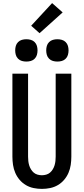

<svg xmlns="http://www.w3.org/2000/svg" viewBox="-20 -1210 540 1238"><path d="M250 8Q223 8 196.5 2.5Q170 -3 147 -16.5Q124 -30 106.5 -50.5Q89 -71 78.5 -95.5Q68 -120 64 -146.5Q60 -173 60 -200V-735H161V-200Q161 -186 162.5 -172Q164 -158 168 -144.5Q172 -131 179.5 -118.5Q187 -106 197.5 -97Q208 -88 222 -84Q236 -80 250 -80Q264 -80 278 -84Q292 -88 302.5 -97Q313 -106 320.5 -118.5Q328 -131 332 -144.5Q336 -158 337.5 -172Q339 -186 339 -200V-735H440V-200Q440 -173 436 -146.5Q432 -120 421.5 -95.5Q411 -71 393.5 -50.5Q376 -30 353 -16.5Q330 -3 303.5 2.5Q277 8 250 8ZM350 -813Q335 -813 321 -817Q307 -821 296.5 -831.5Q286 -842 282 -856Q278 -870 278 -885Q278 -900 282 -914Q286 -928 296.5 -938.5Q307 -949 321 -953Q335 -957 350 -957Q365 -957 379 -953Q393 -949 403.5 -938.5Q414 -928 418 -914Q422 -900 422 -885Q422 -870 418 -856Q414 -842 403.5 -831.5Q393 -821 379 -817Q365 -813 350 -813ZM150 -813Q135 -813 121 -817Q107 -821 96.5 -831.5Q86 -842 82 -856Q78 -870 78 -885Q78 -900 82 -914Q86 -928 96.5 -938.5Q107 -949 121 -953Q135 -957 150 -957Q165 -957 179 -953Q193 -949 203.5 -938.5Q214 -928 218 -914Q222 -900 222 -885Q222 -870 218 -856Q214 -842 203.5 -831.5Q193 -821 179 -817Q165 -813 150 -813ZM235 -996 181 -1044 316 -1190 384 -1130Z"/></svg>

Font: Zed Mono Semibold
Style: Regular
Weight: 600
Monospace: yes
Designer: Belleve Invis
Foundry: Belleve Invis
Version: Version 1.0.0; ttfautohint (v1.8.4)